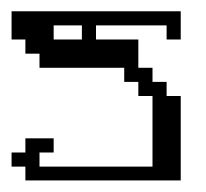

<svg xmlns="http://www.w3.org/2000/svg" viewBox="-20 -312 357 332"><path d="M121.6 -243.7V-268.1H72.8V-243.7ZM23.9 0V-23.9H0V-48.3H23.9V-72.8H72.8V-48.3H48.3V-23.9H243.7V-146H219.2V-170.4H194.8V-194.8H48.3V-219.2H23.9V-243.7H0V-292.5H292.5V-243.7H268.1V-268.1H146V-243.7H219.2V-194.8H243.7V-170.4H268.1V-146H292.5V0Z"/></svg>

Font: FS Mondwest Regular
Style: Regular
Weight: 400
Designer: NZWStudios2024
Foundry: https://fontstruct.com
Version: Version 1.0